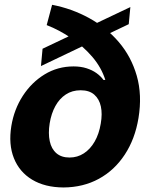

<svg xmlns="http://www.w3.org/2000/svg" viewBox="-20 -786 639 817"><path d="M527.8 -683.1 154.3 -504.9 161.1 -578.6 534.7 -755.9ZM250 11.7Q170.9 11.2 116.7 -21.5Q62.5 -54.2 39.1 -113Q15.6 -171.9 28.3 -250Q40 -320.8 77.1 -378.2Q114.3 -435.5 169.9 -469.5Q225.6 -503.4 293 -503.4Q323.7 -503.4 348.1 -495.6Q372.6 -487.8 390.6 -474.9Q408.7 -461.9 420.4 -445.8H428.2Q411.6 -498.5 373.3 -543.5Q335 -588.4 283.9 -623.3Q232.9 -658.2 178.7 -679.2L201.7 -765.6Q285.6 -749.5 359.4 -709Q433.1 -668.5 485.8 -606.7Q538.6 -544.9 562 -463.4Q585.4 -381.8 569.3 -283.7Q554.7 -194.8 511 -128.2Q467.3 -61.5 400.6 -25.1Q334 11.2 250 11.7ZM275.9 -115.7Q309.6 -115.7 336.9 -133.5Q364.3 -151.4 382.8 -183.6Q401.4 -215.8 408.7 -259.8Q416 -301.3 409.2 -333Q402.3 -364.7 381.1 -383.3Q359.9 -401.9 323.2 -401.9Q287.1 -401.9 260 -384Q232.9 -366.2 215.6 -334.7Q198.2 -303.2 191.4 -261.2Q184.6 -218.3 191.7 -185.3Q198.7 -152.3 220 -134Q241.2 -115.7 275.9 -115.7Z"/></svg>

Font: Inter 20pt ExtraBold
Style: Italic
Weight: 800
Italic angle: -9.3988°
Version: Version 4.001;git-66647c0bb